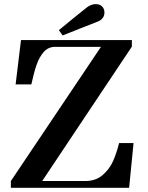

<svg xmlns="http://www.w3.org/2000/svg" viewBox="-20 -890 701 910"><path d="M31.5 -32 458.5 -668H241.5Q209 -668 187.5 -643.8Q166 -619.5 153.2 -582.2Q140.5 -545 128.5 -490H54L79.5 -700H605V-669L180 -32H384Q434 -32 466.8 -60.5Q499.5 -89 516.2 -127.2Q533 -165.5 544.5 -212H613L592 0H31.5ZM390.5 -854Q400 -861.5 411.2 -866Q422.5 -870.5 434 -870.5Q452.5 -870.5 463.8 -859.5Q475 -848.5 475 -830Q475 -815.5 466.5 -804.5Q458 -793.5 444 -788Q387 -765.5 359.5 -754.8Q332 -744 277 -722L259 -747Q285.5 -769 326.8 -802.8Q368 -836.5 390.5 -854Z"/></svg>

Font: Didactic
Style: Regular
Weight: 400
Designer: Tyler Finck
Foundry: Etcetera Type Co
Version: Version 3.007;FEAKit 1.0